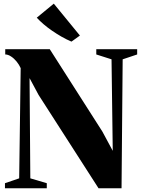

<svg xmlns="http://www.w3.org/2000/svg" viewBox="-20 -1006 756 1026"><path d="M6.5 0V-27L82.5 -53L90.5 -642Q82.5 -660 69 -676.8Q55.5 -693.5 39.2 -704.2Q23 -715 8 -715V-743H246L527 -303L582.5 -200L576 -689L494.5 -715V-743H713V-715L635.5 -689L629.5 0H506.5L186 -499L138 -588.5L142 -53L230 -27V0ZM361 -784Q334 -795.5 308 -810.5Q282 -825.5 257.8 -842.2Q233.5 -859 213 -876.5Q192.5 -894 176.5 -911.5L267.5 -986.5L407 -816L362.5 -784Z"/></svg>

Font: Merriweather 120pt Black
Style: Regular
Weight: 900
Designer: Eben Sorkin
Foundry: Eben Sorkin
Version: Version 2.100